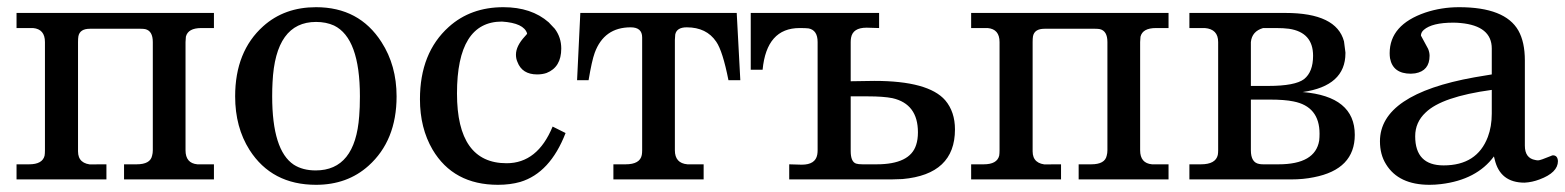

<svg xmlns="http://www.w3.org/2000/svg" viewBox="-20 -499 4353 534"><path d="M575 0H325V-42H360Q398 -42 403 -66Q405 -73 405 -81V-382Q405 -413 384 -418Q379 -419 371 -419H230Q202 -419 198 -398Q197 -392 197 -382V-78Q197 -42 239 -41Q210 -42 271 -42H276V0H26V-42H61Q98 -42 104 -66Q105 -72 105 -81V-382Q105 -418 72 -421H36H26V-463H575V-421H540Q503 -421 497 -397L496 -382V-81Q496 -45 529 -42Q530 -42 565 -42H575Z M1083 -231Q1083 -108 1005 -38Q946 15 859 15Q736 15 674 -82Q634 -145 634 -231Q634 -356 712 -426Q771 -479 859 -479Q979 -479 1041 -382Q1083 -317 1083 -231ZM981 -231Q981 -393 909 -428Q887 -438 859 -438Q746 -438 738 -270Q737 -253 737 -231Q737 -81 797 -41Q822 -25 858 -25Q968 -25 979 -176Q981 -199 981 -231Z M1553 -129Q1510 -18 1427 7Q1399 15 1365 15Q1241 15 1183 -83Q1148 -143 1148 -223Q1148 -352 1228 -424Q1289 -479 1380 -479Q1458 -479 1506 -437L1523 -419Q1541 -395 1541 -364Q1541 -312 1500 -296Q1488 -292 1474 -292Q1432 -292 1419 -327Q1415 -336 1415 -347Q1415 -371 1440 -398Q1446 -404 1446 -406Q1437 -435 1376 -439Q1251 -439 1251 -239Q1251 -45 1389 -45Q1475 -45 1517 -147Z M2039 -276H2006Q1990 -357 1972 -383Q1945 -423 1890 -423Q1862 -423 1858 -403L1857 -388V-81Q1857 -45 1892 -42Q1893 -42 1927 -42H1937V0H1686V-42H1720Q1760 -42 1765 -68Q1766 -74 1766 -81V-395Q1766 -423 1734 -423Q1660 -423 1634 -352Q1626 -330 1617 -276H1585L1594 -463H2029Z M2636 -139Q2636 -14 2490 -1L2459 0H2175V-42L2209 -41H2210Q2248 -41 2253 -69Q2254 -75 2254 -81V-382Q2254 -415 2229 -420Q2221 -421 2204 -421Q2112 -421 2101 -305H2068V-463H2425V-421L2391 -422H2390Q2352 -422 2347 -394Q2346 -388 2346 -382V-273L2411 -274H2412Q2562 -274 2609 -220Q2636 -188 2636 -139ZM2533 -131Q2533 -210 2462 -226Q2437 -231 2394 -231H2346V-79Q2346 -49 2361 -44Q2367 -42 2379 -42H2418Q2511 -42 2528 -96Q2533 -111 2533 -131Z M3230 0H2980V-42H3015Q3053 -42 3058 -66Q3060 -73 3060 -81V-382Q3060 -413 3039 -418Q3034 -419 3026 -419H2885Q2857 -419 2853 -398Q2852 -392 2852 -382V-78Q2852 -42 2894 -41Q2865 -42 2926 -42H2931V0H2681V-42H2716Q2753 -42 2759 -66Q2760 -72 2760 -81V-382Q2760 -418 2727 -421H2691H2681V-463H3230V-421H3195Q3158 -421 3152 -397L3151 -382V-81Q3151 -45 3184 -42Q3185 -42 3220 -42H3230Z M3748 -124Q3748 -28 3634 -6Q3605 0 3571 0H3288V-42H3320Q3361 -42 3367 -68Q3368 -74 3368 -81V-382Q3368 -418 3331 -421Q3333 -421 3294 -421H3288V-463H3555Q3697 -463 3718 -384L3722 -353V-351Q3722 -260 3603 -243Q3748 -231 3748 -124ZM3632 -344Q3632 -409 3565 -419Q3550 -421 3529 -421H3493Q3462 -412 3459 -382V-260H3507Q3582 -260 3607 -279Q3632 -299 3632 -344ZM3650 -127Q3650 -203 3577 -217Q3553 -222 3512 -222H3459V-81Q3459 -47 3482 -43Q3487 -42 3493 -42H3536Q3638 -42 3649 -108Q3650 -117 3650 -127Z M4313 -51Q4313 -19 4262 0Q4241 8 4220 9Q4152 9 4137 -56L4135 -64Q4087 1 3988 13Q3972 15 3956 15Q3870 15 3835 -42Q3818 -69 3818 -106Q3818 -237 4081 -284Q4099 -287 4129 -292V-364Q4129 -427 4042 -435Q4032 -436 4022 -436Q3963 -436 3940 -416Q3932 -409 3932 -400L3952 -363Q3956 -353 3956 -344Q3956 -302 3916 -295L3904 -294Q3854 -294 3846 -337Q3845 -344 3845 -351Q3845 -430 3944 -464Q3989 -479 4038 -479Q4166 -479 4203 -414Q4221 -382 4221 -331V-94Q4221 -59 4250 -54Q4254 -53 4258 -53Q4264 -53 4293 -65Q4297 -67 4299 -67Q4312 -67 4313 -51ZM4129 -183V-249Q3990 -230 3945 -186Q3916 -159 3916 -120Q3916 -39 3995 -39Q4088 -39 4118 -118Q4129 -147 4129 -183Z"/></svg>

Font: cwTeXKai
Style: Medium
Weight: 500
Version: Version 1.17